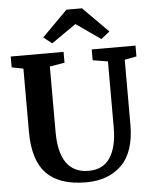

<svg xmlns="http://www.w3.org/2000/svg" viewBox="-63 -1033 870 1093"><g transform="rotate(-5 371.5 -486.5)"><path d="M85 -307V-668L19 -681V-743H321V-681L236 -667V-294Q236 -56 405 -56Q488 -56 528 -117.5Q568 -179 568 -290V-667L482 -681V-743H732V-681L664 -668V-298Q664 -142 588.5 -67Q513 8 385 8Q233 8 159 -68Q85 -144 85 -307ZM447 -981 591 -836 542 -797 402 -895 261 -797 213 -835 358 -981Z"/></g></svg>

Font: Koeln Type Serif
Style: Bold
Weight: 700
Designer: Eben Sorkin
Foundry: Eben Sorkin
Version: Version 2.002